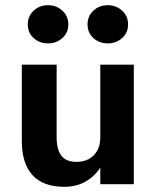

<svg xmlns="http://www.w3.org/2000/svg" viewBox="-20 -709 599 739"><path d="M317 -615Q317 -647 339.5 -668Q362 -689 395 -689Q427 -689 450 -668Q473 -647 473 -615Q473 -583 450 -562.5Q427 -542 395 -542Q362 -542 339.5 -562.5Q317 -583 317 -615ZM87 -615Q87 -647 109.5 -668Q132 -689 165 -689Q197 -689 220 -668Q243 -647 243 -615Q243 -583 220 -562.5Q197 -542 165 -542Q132 -542 109.5 -562.5Q87 -583 87 -615ZM198 -180Q198 -134 216 -110Q234 -86 274 -86Q316 -86 341 -111.5Q366 -137 366 -180V-460H495V0H366V-64Q344 -30 309 -10Q274 10 227 10Q146 10 105 -35Q64 -80 64 -166V-460H198Z"/></svg>

Font: Jost* Semi
Style: Regular
Weight: 600
Version: Version 3.7